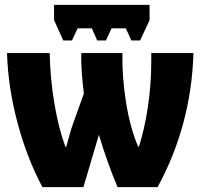

<svg xmlns="http://www.w3.org/2000/svg" viewBox="-20 -772 834 792"><path d="M630 0H465Q447 -41 424.5 -104.5Q402 -168 388 -216L324 0H155Q91 -120 52 -266.5Q13 -413 9 -553H185Q187 -447 204.5 -344Q222 -241 250 -166H253Q252 -163 264 -205Q275 -246 280 -258L326 -386Q314 -482 315 -553H485Q483 -455 500 -349Q517 -243 550 -167H553Q576 -238 590 -330.5Q604 -423 604 -521V-553H778Q769 -255 630 0ZM597 -689 558 -605H522L499 -655H440L417 -605H381L359 -655H300L277 -605H241L203 -689V-752H597Z"/></svg>

Font: Noto Sans Display Black Narrow
Style: Regular
Weight: 900
Width: 4
Designer: Monotype Design team
Foundry: Monotype Imaging Inc.
Version: Version 1.000